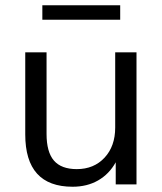

<svg xmlns="http://www.w3.org/2000/svg" viewBox="-20 -701 617 730"><path d="M256 9Q76 9 76 -190V-502H157V-192Q157 -123 185 -90.5Q213 -58 272 -58Q337 -58 377.5 -101.5Q418 -145 418 -216V-502H499V0H420V-84Q395 -39 353 -15Q311 9 256 9ZM141 -626V-681H437V-626Z"/></svg>

Font: Mulish
Style: Regular
Weight: 400
Designer: Vernon Adams
Foundry: Vernon Adams
Version: Version 3.603; ttfautohint (v1.8.3)